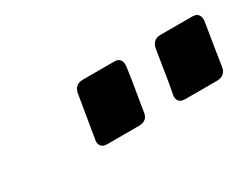

<svg xmlns="http://www.w3.org/2000/svg" viewBox="-33 -918 542 423"><g transform="rotate(-30 238.0 -707.0)"><path d="M353 -632Q334 -632 334 -650Q334 -651 335 -655.5Q336 -660 340 -683Q344 -706 352 -758Q355 -782 377 -782H457Q476 -782 476 -763Q476 -763 475.5 -758Q475 -753 471 -730Q467 -707 459 -654Q456 -632 433 -632ZM155 -632Q136 -632 136 -650Q136 -651 137 -655.5Q138 -660 141.5 -683Q145 -706 154 -758Q157 -782 179 -782H259Q277 -782 277 -763Q277 -763 276.5 -758Q276 -753 272.5 -730Q269 -707 260 -654Q258 -632 235 -632Z"/></g></svg>

Font: Exo Thin ExtraBold
Style: Italic
Weight: 800
Italic angle: -9°
Version: Version 2.000